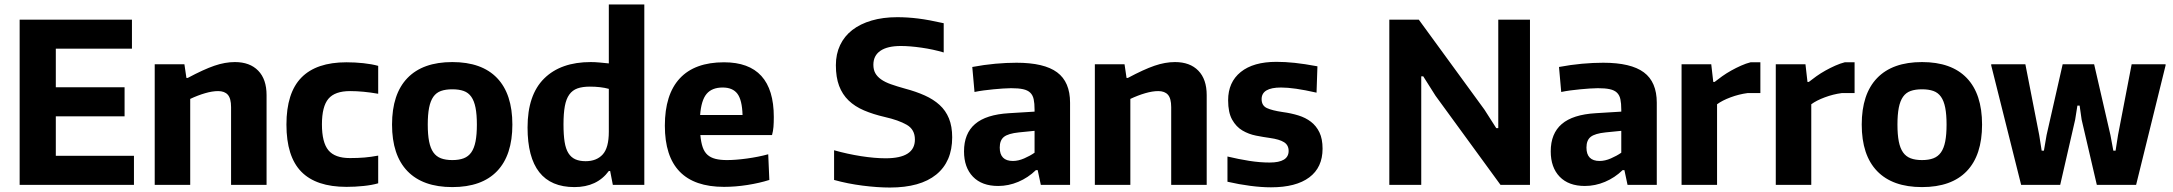

<svg xmlns="http://www.w3.org/2000/svg" viewBox="-20 -828 9735 860"><path d="M68 -740H571V-610H230V-437H538V-307H230V-130H580V0H68Z M673 -540H806L815 -479H821Q892 -517 940 -533.5Q988 -550 1032 -550Q1099 -550 1136.5 -511.5Q1174 -473 1174 -402V0H1015V-348Q1015 -387 1000.5 -403.5Q986 -420 957 -420Q931 -420 898.5 -410.5Q866 -401 832 -385V0H673Z M1532 9Q1396 9 1329.5 -59Q1263 -127 1263 -270Q1263 -412 1330 -480.5Q1397 -549 1532 -549Q1570 -549 1607.5 -545Q1645 -541 1674 -533V-408Q1606 -420 1548 -420Q1480 -420 1451 -385.5Q1422 -351 1422 -271Q1422 -190 1451 -155Q1480 -120 1547 -120Q1584 -120 1613 -122.5Q1642 -125 1674 -131V-7Q1647 1 1608.5 5Q1570 9 1532 9Z M2006 10Q1874 10 1805 -61.5Q1736 -133 1736 -270Q1736 -407 1805 -478.5Q1874 -550 2006 -550Q2138 -550 2206.5 -478.5Q2275 -407 2275 -270Q2275 -133 2206.5 -61.5Q2138 10 2006 10ZM2006 -111Q2036 -111 2057 -119Q2078 -127 2091 -145.5Q2104 -164 2110 -194.5Q2116 -225 2116 -270Q2116 -315 2110 -345.5Q2104 -376 2091 -394.5Q2078 -413 2057 -420.5Q2036 -428 2006 -428Q1976 -428 1955 -420.5Q1934 -413 1921 -394.5Q1908 -376 1902 -345.5Q1896 -315 1896 -270Q1896 -225 1902 -194.5Q1908 -164 1921 -145.5Q1934 -127 1955 -119Q1976 -111 2006 -111Z M2553 10Q2343 10 2343 -257Q2343 -403 2417.5 -476.5Q2492 -550 2626 -550Q2646 -550 2666 -548Q2686 -546 2707 -544V-808H2866V0H2725L2713 -62H2707Q2654 10 2553 10ZM2603 -106Q2652 -106 2679.5 -136Q2707 -166 2707 -238V-430Q2689 -435 2667.5 -437.5Q2646 -440 2622 -440Q2589 -440 2566.5 -432Q2544 -424 2530 -404.5Q2516 -385 2510 -352.5Q2504 -320 2504 -271Q2504 -224 2509 -192.5Q2514 -161 2526 -142Q2538 -123 2557 -114.5Q2576 -106 2603 -106Z M3223 9Q2958 9 2958 -265Q2958 -405 3025 -477Q3092 -549 3223 -549Q3446 -549 3446 -304Q3446 -278 3444.5 -259.5Q3443 -241 3438 -223H3117Q3120 -190 3127.5 -168.5Q3135 -147 3149 -134.5Q3163 -122 3184.5 -116.5Q3206 -111 3236 -111Q3275 -111 3326 -118Q3377 -125 3421 -137L3426 -22Q3382 -8 3328 0.5Q3274 9 3223 9ZM3217 -436Q3169 -436 3145 -407.5Q3121 -379 3116 -313H3306Q3304 -380 3283 -408Q3262 -436 3217 -436Z M3966 12Q3911 12 3844 3.5Q3777 -5 3716 -22V-155Q3776 -138 3837 -128.5Q3898 -119 3947 -119Q4078 -119 4078 -203Q4078 -248 4041.5 -269Q4005 -290 3943 -304Q3891 -316 3850 -333.5Q3809 -351 3781 -378Q3753 -405 3738.5 -443.5Q3724 -482 3724 -536Q3724 -586 3743 -626Q3762 -666 3797.5 -693.5Q3833 -721 3884 -736Q3935 -751 3999 -751Q4045 -751 4093 -745Q4141 -739 4207 -724V-593Q4160 -607 4107.5 -614.5Q4055 -622 4015 -622Q3955 -622 3923.5 -600.5Q3892 -579 3892 -538Q3892 -516 3900.5 -500.5Q3909 -485 3926.5 -472.5Q3944 -460 3971 -450.5Q3998 -441 4034 -431Q4083 -418 4122 -400.5Q4161 -383 4188.5 -358Q4216 -333 4230.5 -297.5Q4245 -262 4245 -213Q4245 -104 4173.5 -46Q4102 12 3966 12Z M4451 5Q4378 5 4338 -36.5Q4298 -78 4298 -150Q4298 -230 4347.5 -272.5Q4397 -315 4500 -321L4614 -328V-337Q4614 -365 4610 -383.5Q4606 -402 4594.5 -413Q4583 -424 4562.5 -428.5Q4542 -433 4509 -433Q4493 -433 4472.5 -431.5Q4452 -430 4430 -428Q4408 -426 4386 -423Q4364 -420 4345 -416L4335 -528Q4388 -538 4438 -542.5Q4488 -547 4533 -547Q4657 -547 4715 -504Q4773 -461 4773 -368V0H4642L4628 -66H4620Q4585 -32 4541 -13.5Q4497 5 4451 5ZM4517 -107Q4541 -107 4567.5 -118.5Q4594 -130 4614 -144V-242L4544 -235Q4496 -230 4477 -215Q4458 -200 4458 -167Q4458 -107 4517 -107Z M4884 -540H5017L5026 -479H5032Q5103 -517 5151 -533.5Q5199 -550 5243 -550Q5310 -550 5347.5 -511.5Q5385 -473 5385 -402V0H5226V-348Q5226 -387 5211.5 -403.5Q5197 -420 5168 -420Q5142 -420 5109.5 -410.5Q5077 -401 5043 -385V0H4884Z M5673 11Q5631 11 5580.5 4.5Q5530 -2 5478 -14V-127Q5528 -115 5575.5 -107.5Q5623 -100 5667 -100Q5752 -100 5752 -152Q5752 -178 5731.5 -191Q5711 -204 5668 -210Q5639 -214 5606 -220.5Q5573 -227 5545 -243.5Q5517 -260 5499 -292Q5481 -324 5481 -379Q5481 -460 5537.5 -505.5Q5594 -551 5697 -551Q5736 -551 5779 -546.5Q5822 -542 5881 -531L5877 -413Q5824 -425 5785.5 -430.5Q5747 -436 5718 -436Q5631 -436 5631 -384Q5631 -355 5654.5 -344Q5678 -333 5726 -326Q5763 -321 5795.5 -311Q5828 -301 5852 -282.5Q5876 -264 5890 -235Q5904 -206 5904 -162Q5904 -78 5844.5 -33.5Q5785 11 5673 11Z M6203 -740H6335L6629 -337L6682 -254H6691V-740H6833V0H6701L6410 -399L6355 -486H6346V0H6203Z M7079 5Q7006 5 6966 -36.5Q6926 -78 6926 -150Q6926 -230 6975.5 -272.5Q7025 -315 7128 -321L7242 -328V-337Q7242 -365 7238 -383.5Q7234 -402 7222.5 -413Q7211 -424 7190.5 -428.5Q7170 -433 7137 -433Q7121 -433 7100.5 -431.5Q7080 -430 7058 -428Q7036 -426 7014 -423Q6992 -420 6973 -416L6963 -528Q7016 -538 7066 -542.5Q7116 -547 7161 -547Q7285 -547 7343 -504Q7401 -461 7401 -368V0H7270L7256 -66H7248Q7213 -32 7169 -13.5Q7125 5 7079 5ZM7145 -107Q7169 -107 7195.5 -118.5Q7222 -130 7242 -144V-242L7172 -235Q7124 -230 7105 -215Q7086 -200 7086 -167Q7086 -107 7145 -107Z M7512 -540H7645L7654 -461H7660Q7675 -473 7694 -486.5Q7713 -500 7734.5 -512Q7756 -524 7778.5 -534Q7801 -544 7821 -549H7865V-411H7807Q7769 -406 7731.5 -392Q7694 -378 7671 -361V0H7512Z M7934 -540H8067L8076 -461H8082Q8097 -473 8116 -486.5Q8135 -500 8156.5 -512Q8178 -524 8200.5 -534Q8223 -544 8243 -549H8287V-411H8229Q8191 -406 8153.5 -392Q8116 -378 8093 -361V0H7934Z M8589 10Q8457 10 8388 -61.5Q8319 -133 8319 -270Q8319 -407 8388 -478.5Q8457 -550 8589 -550Q8721 -550 8789.5 -478.5Q8858 -407 8858 -270Q8858 -133 8789.5 -61.5Q8721 10 8589 10ZM8589 -111Q8619 -111 8640 -119Q8661 -127 8674 -145.5Q8687 -164 8693 -194.5Q8699 -225 8699 -270Q8699 -315 8693 -345.5Q8687 -376 8674 -394.5Q8661 -413 8640 -420.5Q8619 -428 8589 -428Q8559 -428 8538 -420.5Q8517 -413 8504 -394.5Q8491 -376 8485 -345.5Q8479 -315 8479 -270Q8479 -225 8485 -194.5Q8491 -164 8504 -145.5Q8517 -127 8538 -119Q8559 -111 8589 -111Z M8899 -535V-540H9052L9114 -223L9125 -153H9135L9147 -223L9219 -540H9360L9433 -223L9446 -153H9456L9467 -223L9528 -540H9680V-535L9548 0H9372L9304 -292L9295 -355H9285L9275 -292L9208 0H9033Z"/></svg>

Font: Encode Sans Narrow
Style: Bold
Weight: 700
Designer: Pablo Impallari, Andres Torresi
Foundry: Pablo Impallari, Andres Torresi
Version: Version 1.000; ttfautohint (v1.00) -l 8 -r 50 -G 200 -x 14 -